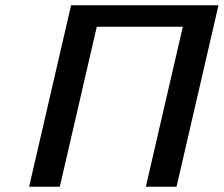

<svg xmlns="http://www.w3.org/2000/svg" viewBox="-20 -712 853 732"><path d="M91 0 251 -692H813L653 0H536L677 -610H349L208 0Z"/></svg>

Font: Coval
Style: Medium Italic
Weight: 500
Foundry: Context Ltd
Version: Version 001.000